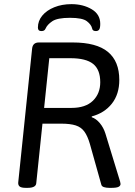

<svg xmlns="http://www.w3.org/2000/svg" viewBox="-20 -905 650 927"><path d="M325 -885Q381 -885 422.5 -860.5Q464 -836 464 -790Q464 -770 459 -762.5Q454 -755 443 -755Q427 -755 425 -767Q421 -786 399.5 -802.5Q378 -819 318 -819Q257 -819 232.5 -802.5Q208 -786 200 -767Q197 -760 192 -757.5Q187 -755 179 -755Q163 -755 163 -772Q163 -804 184 -829.5Q205 -855 242 -870Q279 -885 325 -885ZM105 2Q83 2 75 -4.5Q67 -11 68 -24L135 -670Q138 -700 168 -700H331Q446 -700 501 -654.5Q556 -609 556 -519Q556 -450 520 -404.5Q484 -359 423 -343V-339Q444 -332 462 -310.5Q480 -289 489 -260L560 -28Q562 -20 562 -17Q562 -8 552.5 -3Q543 2 518 2H508Q493 2 482 -1.5Q471 -5 469 -14L414 -210Q403 -248 387.5 -269.5Q372 -291 345.5 -299.5Q319 -308 275 -308H185L155 -20Q153 2 113 2ZM193 -384H325Q393 -384 428.5 -418.5Q464 -453 464 -508Q464 -569 429.5 -596.5Q395 -624 320 -624H218Z"/></svg>

Font: Asap
Style: Italic
Weight: 400
Italic angle: -6°
Designer: Pablo Cosgaya
Foundry: Omnibus-Type
Version: Version 3.001; ttfautohint (v1.8.3)